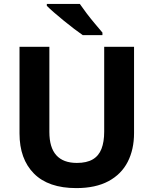

<svg xmlns="http://www.w3.org/2000/svg" viewBox="-20 -954 787 984"><path d="M667 -272Q667 -188 634.5 -124.5Q602 -61 536 -25.5Q470 10 371 10Q228 10 154 -64.5Q80 -139 80 -270V-714H233V-278Q233 -198 268.5 -158.5Q304 -119 374 -119Q424 -119 455 -137Q486 -155 500 -191Q514 -227 514 -279V-714H667ZM389 -934Q404 -912 424.5 -885Q445 -858 467 -832Q489 -806 505 -787V-774H404Q385 -787 359.5 -806.5Q334 -826 307.5 -847.5Q281 -869 257.5 -889.5Q234 -910 220 -924V-934Z"/></svg>

Font: Noto Sans Lao Looped
Style: Bold
Weight: 700
Designer: Mark Frömberg, Ben Mitchell
Foundry: The Fontpad Ltd
Version: Version 1.001